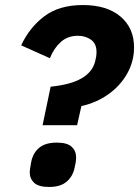

<svg xmlns="http://www.w3.org/2000/svg" viewBox="-20 -730 552 762"><path d="M286 -233H149L181 -386Q261 -394 304.5 -419.5Q348 -445 358 -488Q360 -495 361.5 -504.5Q363 -514 363 -524Q363 -557 341 -572.5Q319 -588 289 -588Q249 -588 221.5 -563.5Q194 -539 178 -499L64 -550Q97 -621 156 -665.5Q215 -710 309 -710Q404 -710 458 -664.5Q512 -619 512 -542Q512 -486 484.5 -437.5Q457 -389 409.5 -355.5Q362 -322 303 -309ZM175 12Q133 12 115.5 -4.5Q98 -21 98 -46Q98 -51 99 -58.5Q100 -66 104 -88Q111 -123 135.5 -143.5Q160 -164 205 -164Q247 -164 264.5 -147.5Q282 -131 282 -106Q282 -102 281.5 -94Q281 -86 276 -64Q269 -30 244.5 -9Q220 12 175 12Z"/></svg>

Font: IBM Plex Sans Var
Style: Italic
Weight: 400
Italic angle: -11.31°
Designer: Mike Abbink, Paul van der Laan, Pieter van Rosmalen
Foundry: Bold Monday
Version: Version 1.001